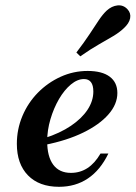

<svg xmlns="http://www.w3.org/2000/svg" viewBox="-20 -697 514 728"><path d="M203.8 11.3Q128.4 11.3 86.1 -32.1Q43.9 -75.4 43.9 -151.8Q43.9 -207 65 -257.2Q86.1 -307.3 123.6 -345.5Q161.2 -383.7 209.9 -405.9Q258.6 -428 312.3 -428Q367 -428 396 -406.3Q425 -384.6 425 -344.4Q425 -301.7 391.1 -263.1Q357.2 -224.4 295.7 -194.4Q234.2 -164.3 149.5 -147.5L149.1 -173.3Q207.5 -192 248.7 -219.8Q289.9 -247.6 311.9 -280.9Q333.9 -314.2 333.9 -350Q333.9 -373.7 324.9 -385.5Q315.9 -397.3 298.4 -397.3Q273.6 -397.3 248.7 -376.6Q223.9 -355.9 203.8 -321.6Q183.8 -287.2 171.3 -245.2Q158.9 -203.2 158.9 -161.8Q158.9 -103.3 181.9 -72.4Q204.9 -41.5 249 -41.5Q283.7 -41.5 311.7 -59.7Q339.7 -78 361.1 -114.8H390.9Q360.5 -52 313.4 -20.4Q266.4 11.3 203.8 11.3ZM284.5 -483.4 269.6 -497.9Q299.7 -537.2 319.7 -567.6Q339.6 -598.1 354.6 -620.4Q369.5 -642.7 384.5 -656.8Q403.6 -674.2 425.6 -676.5Q447.7 -678.8 463.3 -662Q477.1 -647.3 473.4 -627.7Q469.7 -608.2 448.5 -589.1Q432.7 -574.1 409.4 -560.2Q386.1 -546.2 355.1 -528.7Q324.1 -511.2 284.5 -483.4Z"/></svg>

Font: Playfair 5pt SemiExpanded Light 12pt
Style: Italic
Weight: 300
Italic angle: -15.6°
Version: Version 2.000;gftools[0.9.28]